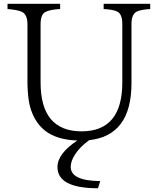

<svg xmlns="http://www.w3.org/2000/svg" viewBox="-20 -735 832 1021"><path d="M454.1 10.3Q405.3 45.4 378.4 87.4Q356 122.6 356 152.3Q356 226.6 513.2 228L501 266.1Q285.6 266.1 285.6 153.3Q285.6 82 391.1 12.2Q283.7 8.8 220.7 -39.1Q162.1 -85 139.2 -169.9Q127.9 -213.4 126 -287.1V-606Q126 -656.7 97.2 -671.9Q74.2 -682.6 20 -687V-714.8H299.8V-687Q245.1 -684.1 220.7 -670.9Q195.8 -657.7 195.8 -606V-296.9Q195.8 -36.6 414.1 -36.6Q630.4 -36.6 630.4 -296.9V-606.9Q630.4 -659.2 604.5 -672.9Q584 -684.1 531.2 -687V-714.8H778.8V-687Q732.4 -684.1 710 -674.8Q679.2 -661.6 679.2 -606.9V-293Q679.2 -13.7 454.1 10.3Z"/></svg>

Font: I.Ming
Style: Regular
Weight: 400
Designer: Ichiten Fonts Project
Version: Version 6.11; Dec 27, 2019